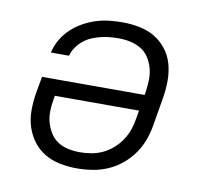

<svg xmlns="http://www.w3.org/2000/svg" viewBox="-65 -599 730 678"><g transform="rotate(10 300.0 -260.0)"><path d="M252 8Q221 8 191 2Q161 -4 136.5 -18.5Q112 -33 94.5 -56Q77 -79 68 -107Q59 -135 59 -166Q59 -197 64 -228L75 -289H443L445 -302Q448 -323 448.5 -344.5Q449 -366 443.5 -386Q438 -406 427 -423Q416 -440 398.5 -450.5Q381 -461 360.5 -465.5Q340 -470 318 -470Q302 -470 286 -468.5Q270 -467 254 -463Q238 -459 222.5 -452.5Q207 -446 193.5 -435Q180 -424 170 -409.5Q160 -395 156 -379H91Q96 -403 109 -425.5Q122 -448 140.5 -465.5Q159 -483 181.5 -495.5Q204 -508 227.5 -515.5Q251 -523 275 -525.5Q299 -528 322 -528Q353 -528 383 -522Q413 -516 437.5 -501.5Q462 -487 480 -464Q498 -441 506 -412.5Q514 -384 514 -353.5Q514 -323 509 -292L492 -192Q488 -165 478.5 -138Q469 -111 452 -86.5Q435 -62 412 -43Q389 -24 362.5 -12.5Q336 -1 307.5 3.5Q279 8 252 8ZM252 -50Q273 -50 293.5 -53.5Q314 -57 333.5 -66Q353 -75 370 -90Q387 -105 399 -123Q411 -141 418 -161Q425 -181 428 -202L433 -231H131L129 -218Q125 -197 124.5 -175.5Q124 -154 129.5 -134.5Q135 -115 145.5 -98Q156 -81 172.5 -70Q189 -59 210 -54.5Q231 -50 252 -50Z"/></g></svg>

Font: Iosevka Aile Light
Style: Italic
Weight: 300
Italic angle: -9°
Designer: Belleve Invis
Foundry: Belleve Invis
Version: Version 31.1.0; ttfautohint (v1.8.4)